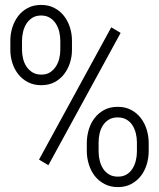

<svg xmlns="http://www.w3.org/2000/svg" viewBox="-20 -741 640 771"><path d="M21.5 -578.1Q21.5 -605 29.5 -630.6Q37.6 -656.2 53 -676.5Q68.4 -696.8 91.6 -709Q114.7 -721.2 145 -721.2Q175.8 -721.2 199 -708.7Q222.2 -696.3 237.5 -676.3Q252.9 -656.2 261 -630.6Q269 -605 269 -578.1V-540.5Q269 -514.2 261 -488.8Q252.9 -463.4 237.5 -443.4Q222.2 -423.3 199.2 -411.1Q176.3 -398.9 146 -398.9Q115.2 -398.9 92 -411.1Q68.8 -423.3 53.2 -443.1Q37.6 -462.9 29.5 -488.5Q21.5 -514.2 21.5 -540.5ZM68.4 -540.5Q68.4 -522.9 72.8 -505.1Q77.1 -487.3 86.7 -473.1Q96.2 -459 110.8 -450.2Q125.5 -441.4 146 -441.4Q166.5 -441.4 180.7 -450.4Q194.8 -459.5 204.1 -473.6Q213.4 -487.8 217.8 -505.4Q222.2 -522.9 222.2 -540.5V-578.1Q222.2 -596.2 217.8 -614Q213.4 -631.8 204.1 -646.2Q194.8 -660.6 180.2 -669.7Q165.5 -678.7 145 -678.7Q124.5 -678.7 110.1 -669.7Q95.7 -660.6 86.4 -646.2Q77.1 -631.8 72.8 -613.8Q68.4 -595.7 68.4 -578.1ZM328.6 -169.9Q329.1 -196.3 336.9 -221.9Q344.7 -247.6 360.4 -267.6Q376 -287.6 398.9 -299.8Q421.9 -312 452.6 -312Q483.4 -312 506.3 -299.8Q529.3 -287.6 544.9 -267.6Q560.5 -247.6 568.6 -221.9Q576.7 -196.3 577.1 -169.9V-131.8Q576.7 -105 568.8 -79.6Q561 -54.2 545.4 -34.2Q529.8 -14.2 506.8 -2Q483.9 10.3 453.6 10.3Q422.9 10.3 399.7 -2Q376.5 -14.2 360.8 -34.2Q345.2 -54.2 337.2 -79.6Q329.1 -105 328.6 -131.8ZM376 -131.8Q376 -113.8 380.4 -95.9Q384.8 -78.1 394 -63.7Q403.3 -49.3 418 -40.5Q432.6 -31.7 453.6 -31.7Q474.1 -31.7 488.5 -40.5Q502.9 -49.3 512 -63.7Q521 -78.1 525.4 -95.9Q529.8 -113.8 529.8 -131.8V-169.9Q529.8 -188 525.4 -205.8Q521 -223.6 512 -237.8Q502.9 -252 488.3 -260.7Q473.6 -269.5 452.6 -269.5Q431.6 -269.5 417.2 -260.7Q402.8 -252 393.6 -237.8Q384.3 -223.6 380.1 -205.8Q376 -188 376 -169.9ZM174.3 -77.6 136.7 -100.1 426.8 -631.3 464.4 -608.9Z"/></svg>

Font: Roboto Mono Light
Style: Regular
Weight: 300
Designer: Google
Version: Version 2.000985; 2015; ttfautohint (v1.3)